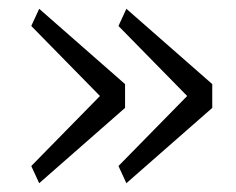

<svg xmlns="http://www.w3.org/2000/svg" viewBox="-20 -506 537 436"><path d="M51 -129 207 -288 51 -447 69 -486 264 -315V-261L69 -90ZM249 -129 405 -288 249 -447 267 -486 462 -315V-261L267 -90Z"/></svg>

Font: IBM Plex Sans Arabic Light
Style: Regular
Weight: 300
Designer: Mike Abbink, Paul van der Laan, Pieter van Rosmalen, Wael Morcos, Khajak Apelian
Foundry: Bold Monday
Version: Version 1.2